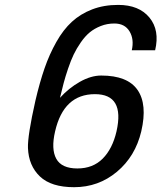

<svg xmlns="http://www.w3.org/2000/svg" viewBox="-20 -757 665 791"><path d="M460 -215.8Q494.6 -369.1 371.1 -369.1Q242.2 -369.1 207 -215.8Q189.9 -142.6 211.9 -102.8Q233.9 -63 298.8 -63Q362.8 -63 403.1 -103.5Q443.4 -144 460 -215.8ZM562 -215.8Q537.6 -112.8 461.7 -49.3Q385.7 14.2 285.2 14.2Q190.9 14.2 144.5 -30Q98.1 -74.2 95.2 -147Q93.3 -197.8 126 -342.8Q143.6 -418 163.6 -475.8Q183.6 -533.7 212.2 -584.2Q240.7 -634.8 276.1 -667.2Q311.5 -699.7 359.6 -718.3Q407.7 -736.8 466.8 -736.8Q552.7 -736.8 595.7 -684.6Q638.7 -632.3 619.1 -549.8H522.9Q533.2 -595.2 513.7 -627.7Q494.1 -660.2 451.2 -660.2Q421.4 -660.2 395.3 -649.9Q369.1 -639.6 349.9 -623.8Q330.6 -607.9 313 -582.5Q295.4 -557.1 283.7 -532.7Q272 -508.3 260.5 -474.4Q249 -440.4 242.2 -414.6Q235.4 -388.7 227.1 -354Q262.7 -393.6 308.6 -419.7Q354.5 -445.8 397 -445.8Q505.4 -445.8 546.6 -386.5Q587.9 -327.1 562 -215.8Z"/></svg>

Font: Perun
Style: Italic
Weight: 400
Italic angle: -12°
Foundry: Stefan Peev, Context Ltd
Version: Version 001.000